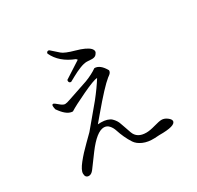

<svg xmlns="http://www.w3.org/2000/svg" viewBox="-173 -973 1266 1233"><g transform="rotate(-30 460.0 -356.5)"><path d="M585 -616Q585 -607 574.5 -595Q564 -583 543 -583L505 -585H504Q483 -585 452.5 -573Q422 -561 389.5 -543Q357 -525 353 -523Q337 -523 337 -539Q337 -542 338 -546L459 -624L461 -625L453 -634Q350 -674 312 -756Q312 -769 326 -771L334 -768L387 -721Q407 -703 478 -683.5Q549 -664 574 -639Q585 -627 585 -616ZM794 21Q794 57 672 56L638 58H637Q588 60 552.5 44.5Q517 29 500.5 4Q484 -21 470.5 -50.5Q457 -80 449 -105.5Q441 -131 425.5 -148Q410 -165 388 -165Q335 -165 257 -61L186 35Q169 57 151 57Q124 57 124 25Q124 0 159 -44Q194 -88 241.5 -134Q289 -180 293 -185L425 -343Q476 -407 510 -462Q484 -461 394 -418.5Q304 -376 268 -353Q229 -353 189 -405L177 -421Q173 -437 173 -447Q173 -459 182 -459Q189 -459 211.5 -439Q234 -419 249 -419Q261 -419 289 -429L437 -479Q489 -499 526 -525Q568 -525 601 -466Q601 -456 596 -449Q591 -442 582.5 -436Q574 -430 573 -429Q524 -390 409 -253L365 -201Q377 -202 388 -202Q413 -202 432.5 -196Q452 -190 463 -179.5Q474 -169 482.5 -156Q491 -143 495 -129Q499 -115 505 -101L522 -52Q541 1 609 1Q635 1 675.5 -10.5Q716 -22 733 -22Q754 -22 774 -7Q794 8 794 21Z"/></g></svg>

Font: cwTeXMing
Style: Medium
Weight: 500
Version: Version 1.17